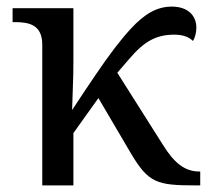

<svg xmlns="http://www.w3.org/2000/svg" viewBox="-20 -561 646 581"><path d="M107.9 -425.8V0H202.1V-158.2L277.8 -264.2L376 -97.2C429.2 -7.3 455.1 0 571.8 0H585.9V-42H583C538.1 -42 505.9 -69.3 472.2 -124L335 -340.8L371.1 -382.8C417 -436.5 453.1 -456.1 507.8 -456.1C537.1 -456.1 554.2 -446.8 564 -437C569.8 -446.3 574.2 -461.9 574.2 -477.1C574.2 -513.7 548.8 -541 500 -541C455.6 -541 418 -520 375 -473.1C345.2 -440.9 310.1 -395 268.6 -333.5C247.6 -302.7 224.1 -267.6 198.2 -228C198.7 -249 199.7 -268.6 200.2 -287.6C201.7 -320.3 202.1 -356 202.1 -374V-536.1H18.1V-494.1H25.9C70.3 -494.1 107.9 -484.4 107.9 -425.8Z"/></svg>

Font: The Erased English
Style: Regular
Weight: 400
Designer: Monotype Design team + ligartures altered by 180 Amsterdam
Foundry: Monotype Imaging Inc.
Version: Version 1.030;Glyphs 3.1.2 (3151)